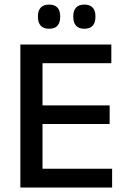

<svg xmlns="http://www.w3.org/2000/svg" viewBox="-20 -838 568 858"><path d="M71 0V-639H170V0ZM100.5 0V-84H481V0ZM128 -284V-367H470V-284ZM100 -555.5V-639H477.5V-555.5ZM199 -709.5Q174.5 -709.5 162 -723.2Q149.5 -737 149.5 -762V-765.5Q149.5 -790.5 162 -804Q174.5 -817.5 199 -817.5Q224.5 -817.5 236.8 -804Q249 -790.5 249 -765.5V-762Q249 -737 236.8 -723.2Q224.5 -709.5 199 -709.5ZM357 -709.5Q332 -709.5 319.8 -723.2Q307.5 -737 307.5 -762V-765.5Q307.5 -790.5 319.8 -804Q332 -817.5 357 -817.5Q382 -817.5 394.2 -804Q406.5 -790.5 406.5 -765.5V-762Q406.5 -737 394.2 -723.2Q382 -709.5 357 -709.5Z"/></svg>

Font: Anek Gujarati Medium Medium
Style: Regular
Weight: 500
Version: Version 1.003